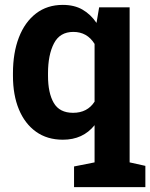

<svg xmlns="http://www.w3.org/2000/svg" viewBox="-20 -558 611 781"><path d="M281.2 203.1V119.1L364.7 102.5V-48.8Q317.4 10.3 235.8 10.3Q171.9 10.3 126.5 -22.2Q81.1 -54.7 56.9 -113Q32.7 -171.4 32.7 -249.5V-259.8Q32.7 -343.3 56.9 -405.8Q81.1 -468.3 126.5 -503.2Q171.9 -538.1 235.4 -538.1Q282.2 -538.1 315.4 -519Q348.6 -500 372.6 -464.8L383.3 -528.3H507.3V102.5L571.3 116.7V203.1ZM277.3 -99.1Q335.4 -99.1 364.7 -144.5V-379.4Q334.5 -428.2 278.3 -428.2Q223.6 -428.2 199.5 -381.6Q175.3 -335 175.3 -259.8V-249.5Q175.3 -179.7 198.7 -139.4Q222.2 -99.1 277.3 -99.1Z"/></svg>

Font: Roboto Slab
Style: Bold
Weight: 700
Designer: Google
Version: Version 2.000; ttfautohint (v1.8.1.43-b0c9)